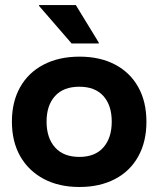

<svg xmlns="http://www.w3.org/2000/svg" viewBox="-20 -736 632 766"><path d="M296.7 10Q215 10 154.6 -22.1Q94.2 -54.2 60.8 -112.5Q27.5 -170.8 27.5 -250.8Q27.5 -330 60.4 -388.3Q93.3 -446.7 154.2 -478.3Q215 -510 297.5 -510Q379.2 -510 439.2 -478.3Q499.2 -446.7 531.7 -388.3Q564.2 -330 564.2 -250Q564.2 -170.8 531.7 -112.1Q499.2 -53.3 438.8 -21.7Q378.3 10 296.7 10ZM296.7 -110Q359.2 -110 392.5 -147.9Q425.8 -185.8 425.8 -250.8Q425.8 -315.8 392.5 -352.9Q359.2 -390 296.7 -390Q233.3 -390 199.6 -352.9Q165.8 -315.8 165.8 -250.8Q165.8 -185.8 199.6 -147.9Q233.3 -110 296.7 -110ZM265.8 -562.5 135.8 -712.5V-715.8H282.5L374.2 -565.8V-562.5Z"/></svg>

Font: Funnel Display Light
Style: Bold
Weight: 700
Version: Version 1.000